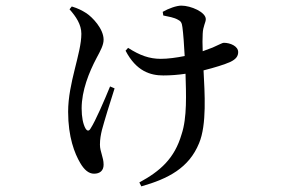

<svg xmlns="http://www.w3.org/2000/svg" viewBox="-20 -583 1040 682"><path d="M314 34C335 34 348 23 348 2C348 -25 335 -44 335 -69C335 -89 338 -104 342 -121C350 -151 371 -220 387 -269L371 -276C351 -227 319 -153 302 -127C296 -116 289 -117 283 -128C275 -143 270 -167 270 -198C270 -261 296 -326 323 -377C337 -403 348 -423 348 -442C348 -481 308 -522 287 -536C271 -546 258 -553 235 -560L227 -550C250 -524 269 -496 269 -463C269 -393 222 -289 222 -186C222 -96 245 -38 265 -4C279 20 295 34 314 34ZM560 -315C586 -315 612 -317 639 -321C641 -250 645 -165 625 -106C600 -20 549 25 475 65L482 79C577 52 651 14 687 -74C715 -140 707 -253 703 -333C743 -343 778 -354 798 -363C819 -373 826 -384 826 -398C826 -419 798 -431 775 -431C770 -431 762 -426 735 -414L700 -401C699 -424 699 -447 700 -463C701 -490 711 -503 711 -515C711 -540 658 -563 624 -563C607 -563 579 -553 558 -541L560 -528C579 -524 598 -521 612 -513C622 -508 626 -503 628 -486C631 -464 634 -423 636 -384C606 -378 576 -374 551 -374C511 -374 477 -386 435 -413L426 -403C464 -330 514 -315 560 -315Z"/></svg>

Font: Source Han Serif CN Medium
Style: Regular
Weight: 500
Designer: Ryoko NISHIZUKA 西塚涼子 (kana & ideographs); Frank Grießhammer (Latin, Greek & Cyrillic); Wenlong ZHANG 张文龙 (bopomofo); San
Foundry: Adobe
Version: Version 2.002;hotconv 1.1.0;makeotfexe 2.6.0